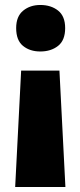

<svg xmlns="http://www.w3.org/2000/svg" viewBox="-20 -583 323 772"><path d="M242 -470Q242 -421 213.5 -398.5Q185 -376 142 -376Q100 -376 72.5 -398.5Q45 -421 45 -470Q45 -517 73 -540Q101 -563 142 -563Q185 -563 213.5 -540.5Q242 -518 242 -470ZM65 -299H219L243 169H41Z"/></svg>

Font: Noto Sans Gujarati SemiCondensed Black
Style: Regular
Weight: 900
Width: 4
Designer: Jelle Bosma - Monotype Design Team, Universal Thirst
Foundry: Monotype Imaging Inc.
Version: Version 2.106; ttfautohint (v1.8.4.7-5d5b)